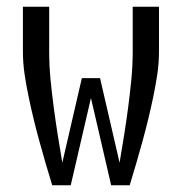

<svg xmlns="http://www.w3.org/2000/svg" viewBox="-20 -550 540 570"><path d="M135 0Q125 -32 115.5 -65Q106 -98 97 -130.5Q88 -163 80 -196Q72 -229 65 -262.5Q58 -296 53 -329.5Q48 -363 48 -398V-530H126V-398Q126 -356 130 -314.5Q134 -273 139.5 -231.5Q145 -190 151.5 -149Q158 -108 165 -67L223 -318H277L335 -67Q342 -108 348.5 -149Q355 -190 360.5 -231.5Q366 -273 370 -314.5Q374 -356 374 -398V-530H452V-398Q452 -363 447 -329.5Q442 -296 435 -262.5Q428 -229 420 -196Q412 -163 403 -130.5Q394 -98 384.5 -65Q375 -32 365 0H310L250 -259L190 0Z"/></svg>

Font: iosevka_custom_sans_ss08
Style: Regular
Weight: 400
Designer: Belleve Invis
Foundry: Belleve Invis
Version: Version 10.3.0; ttfautohint (v1.8.3)